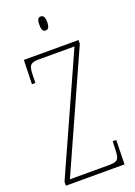

<svg xmlns="http://www.w3.org/2000/svg" viewBox="-168 -968 728 1034"><g transform="rotate(-20 195.5 -451.5)"><path d="M206 -823C219 -823 229 -831 229 -863C229 -894 219 -903 206 -903C192 -903 184 -894 184 -863C184 -831 192 -823 206 -823ZM22 0H358L361 -139H341L339 -93C337 -39 332 -25 280 -25H54L354 -693V-714H41L37 -576H57L58 -620C59 -675 67 -689 119 -689H322L22 -22Z"/></g></svg>

Font: Noto Serif Sinhala ExtraCondensed Thin
Style: Regular
Weight: 100
Width: 2
Designer: Jelle Bosma - Monotype Design Team
Foundry: Monotype Imaging Inc.
Version: Version 2.007